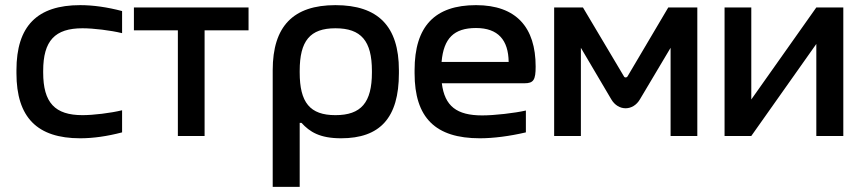

<svg xmlns="http://www.w3.org/2000/svg" viewBox="-20 -529 3353 747"><path d="M44 -256V-244C44 -72 125 9 292 9C343 9 398 1 455 -14V-100C410 -89 343 -81 301 -81C194 -81 148 -129 148 -247V-253C148 -371 194 -419 301 -419C343 -419 410 -411 455 -400V-486C398 -501 343 -509 292 -509C125 -509 44 -428 44 -256Z M672 0H776V-411H947V-500H501V-411H672Z M1532 -244V-256C1532 -427 1451 -509 1285 -509C1121 -509 1041 -427 1041 -256V198H1146V-51H1153C1185 -16 1224 9 1307 9C1458 9 1532 -70 1532 -244ZM1146 -247V-253C1146 -370 1186 -419 1285 -419C1385 -419 1427 -370 1427 -253V-247C1427 -130 1385 -81 1285 -81C1186 -81 1146 -130 1146 -247Z M2064 -270C2064 -422 1989 -509 1832 -509C1672 -509 1593 -427 1593 -256V-244C1593 -71 1674 9 1847 9C1899 9 1962 1 2026 -14V-99C1982 -89 1904 -80 1856 -80C1757 -80 1710 -116 1699 -205H2020C2056 -205 2064 -218 2064 -270ZM1698 -288C1706 -380 1746 -420 1832 -420C1918 -420 1958 -373 1959 -288Z M2136 -500V0H2240V-343L2358 -143C2385 -96 2443 -96 2470 -143L2589 -343V0H2693V-500H2580L2421 -231C2418 -227 2411 -226 2408 -231L2248 -500Z M2799 0H2903L3156 -358V0H3261V-500H3156L2903 -142V-500H2799Z"/></svg>

Font: LT Wave Text Medium
Style: Regular
Weight: 500
Designer: Daniel Lyons
Version: Version 2.5 (Glyphs App)